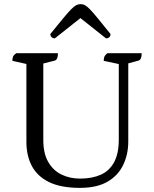

<svg xmlns="http://www.w3.org/2000/svg" viewBox="-20 -899 745 931"><path d="M368 12Q275 12 218 -16Q161 -44 134.5 -94Q108 -144 108 -211V-602L125 -585L40 -604Q40 -618 44 -626Q48 -634 59 -641H261Q261 -625 257 -616Q253 -607 245 -605L174 -587L190 -604V-220Q190 -155 214 -113.5Q238 -72 278.5 -52.5Q319 -33 368 -33Q426 -33 468 -51.5Q510 -70 533 -112Q556 -154 556 -222V-608L563 -587L483 -604Q483 -618 487 -626Q491 -634 501 -641H667Q667 -625 663 -616Q659 -607 651 -605L592 -589L602 -613V-214Q602 -150 577 -98.5Q552 -47 500.5 -17.5Q449 12 368 12ZM371 -879Q382 -879 391.5 -874Q401 -869 415.5 -854.5Q430 -840 453.5 -811Q477 -782 516 -734Q516 -725 510.5 -719Q505 -713 494 -713L359 -820H381L246 -713Q236 -713 230 -719Q224 -725 224 -734Q263 -782 287 -811Q311 -840 325.5 -854.5Q340 -869 350 -874Q360 -879 371 -879Z"/></svg>

Font: Petrona
Style: Regular
Weight: 400
Designer: Ringo R. Seeber
Foundry: Ringo R. Seeber
Version: Version 2.001; ttfautohint (v1.8.3)